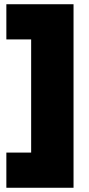

<svg xmlns="http://www.w3.org/2000/svg" viewBox="-20 -762 421 906"><path d="M327 -742H10V-576H127V-42H10V124H327Z"/></svg>

Font: Montserrat-Arabic Black
Style: Regular
Weight: 900
Designer: Mohamed Gaber
Foundry: Kief Type Foundry
Version: Version 5.008;PS 005.008;hotconv 1.0.88;makeotf.lib2.5.64775